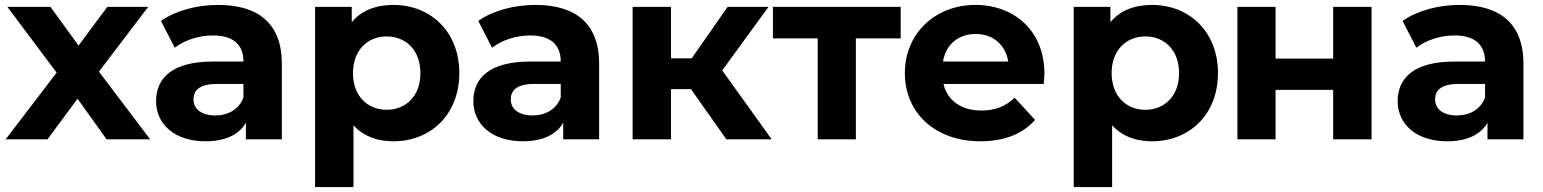

<svg xmlns="http://www.w3.org/2000/svg" viewBox="-20 -566 6270 780"><path d="M590 0 382 -275 582 -538H416L299 -381L185 -538H10L210 -271L3 0H173L295 -165L413 0Z M866 -546C780 -546 693 -523 634 -481L690 -372C729 -403 788 -422 845 -422C929 -422 969 -383 969 -316H845C681 -316 614 -250 614 -155C614 -62 689 8 815 8C894 8 950 -18 979 -67V0H1125V-307C1125 -470 1030 -546 866 -546ZM854 -97C799 -97 766 -123 766 -162C766 -198 789 -225 862 -225H969V-170C951 -121 906 -97 854 -97Z M1578 -546C1506 -546 1448 -523 1409 -476V-538H1260V194H1416V-57C1456 -13 1511 8 1578 8C1729 8 1846 -100 1846 -269C1846 -438 1729 -546 1578 -546ZM1551 -120C1473 -120 1414 -176 1414 -269C1414 -362 1473 -418 1551 -418C1629 -418 1688 -362 1688 -269C1688 -176 1629 -120 1551 -120Z M2155 -546C2069 -546 1982 -523 1923 -481L1979 -372C2018 -403 2077 -422 2134 -422C2218 -422 2258 -383 2258 -316H2134C1970 -316 1903 -250 1903 -155C1903 -62 1978 8 2104 8C2183 8 2239 -18 2268 -67V0H2414V-307C2414 -470 2319 -546 2155 -546ZM2143 -97C2088 -97 2055 -123 2055 -162C2055 -198 2078 -225 2151 -225H2258V-170C2240 -121 2195 -97 2143 -97Z M2931 0H3115L2914 -280L3102 -538H2936L2790 -329H2706V-538H2550V0H2706V-204H2787Z M3639 -538H3120V-410H3302V0H3457V-410H3639Z M4223 -267C4223 -440 4101 -546 3943 -546C3779 -546 3656 -430 3656 -269C3656 -109 3777 8 3963 8C4060 8 4135 -22 4185 -79L4102 -169C4065 -134 4024 -117 3967 -117C3885 -117 3828 -158 3813 -225H4220C4221 -238 4223 -255 4223 -267ZM3944 -428C4014 -428 4065 -384 4076 -316H3811C3822 -385 3873 -428 3944 -428Z M4660 -546C4588 -546 4530 -523 4491 -476V-538H4342V194H4498V-57C4538 -13 4593 8 4660 8C4811 8 4928 -100 4928 -269C4928 -438 4811 -546 4660 -546ZM4633 -120C4555 -120 4496 -176 4496 -269C4496 -362 4555 -418 4633 -418C4711 -418 4770 -362 4770 -269C4770 -176 4711 -120 4633 -120Z M5007 0H5162V-201H5396V0H5552V-538H5396V-328H5162V-538H5007Z M5910 -546C5824 -546 5737 -523 5678 -481L5734 -372C5773 -403 5832 -422 5889 -422C5973 -422 6013 -383 6013 -316H5889C5725 -316 5658 -250 5658 -155C5658 -62 5733 8 5859 8C5938 8 5994 -18 6023 -67V0H6169V-307C6169 -470 6074 -546 5910 -546ZM5898 -97C5843 -97 5810 -123 5810 -162C5810 -198 5833 -225 5906 -225H6013V-170C5995 -121 5950 -97 5898 -97Z"/></svg>

Font: Talent SemiBold
Style: Bold
Weight: 700
Designer: Mike Powis
Version: Version 1.001;hotconv 1.0.109;makeotfexe 2.5.65596